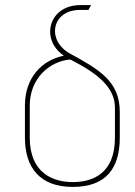

<svg xmlns="http://www.w3.org/2000/svg" viewBox="-20 -725 530 755"><path d="M432 -184C432 -40 342 -9 266 -9C190 -9 97 -43 97 -184V-310C97 -415 173 -484 256 -491C370 -434 432 -378 432 -301ZM451 -285C451 -404 373 -450 256 -514C162 -565 182 -686 295 -686H328L338 -705H296C171 -705 137 -570 231 -506C142 -488 78 -417 78 -310V-184C78 -68 135 10 266 10C398 10 451 -64 451 -184Z"/></svg>

Font: Advent Pro
Style: Thin
Weight: 100
Designer: Andreas Kalpakidis
Foundry: Andreas Kalpakidis
Version: Version 2.002 2007